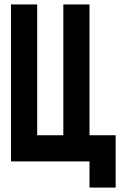

<svg xmlns="http://www.w3.org/2000/svg" viewBox="-20 -723 567 860"><path d="M29.3 -703.1H146.5V-117.2H263.7V-703.1H380.9V-117.2H498V117.2H380.9V0H29.3Z"/></svg>

Font: Gerhaus
Style: Regular
Weight: 400
Designer: GGBotNet
Foundry: GGBotNet
Version: 1.01